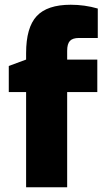

<svg xmlns="http://www.w3.org/2000/svg" viewBox="-20 -789 441 809"><path d="M90 -401H17V-511L90 -538V-565Q90 -673 134.5 -721Q179 -769 278 -769Q337 -769 392 -753V-629H313Q286 -629 274.5 -616.5Q263 -604 263 -575V-538H390V-401H263V0H90Z"/></svg>

Font: Exo ExtraBold
Style: Regular
Weight: 800
Designer: Natanael Gama
Foundry: Natanael Gama
Version: Version 1.500